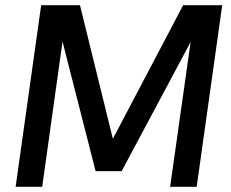

<svg xmlns="http://www.w3.org/2000/svg" viewBox="-20 -717 885 737"><path d="M40 0 138 -697H287L419 -161H401L683 -697H833L735 0H633L715 -579L723 -577L447 -60H347L215 -577L223 -579L142 0Z"/></svg>

Font: Hanken Grotesk Medium
Style: Italic
Weight: 500
Italic angle: -8°
Designer: Alfredo Marco Pradil
Foundry: Hanken Design Co.
Version: Version 3.013